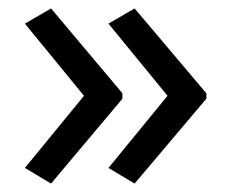

<svg xmlns="http://www.w3.org/2000/svg" viewBox="-20 -491 549 455"><path d="M469 -257 299 -56 237 -93 377 -264 237 -435 299 -471 469 -270ZM270 -257 101 -56 39 -93 179 -264 39 -435 101 -471 270 -270Z"/></svg>

Font: Noto Sans Anatolian Hieroglyphs
Style: Regular
Weight: 400
Designer: Monotype Design Team
Foundry: Monotype Imaging Inc.
Version: Version 2.001; ttfautohint (v1.8.4.7-5d5b)